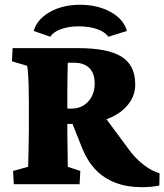

<svg xmlns="http://www.w3.org/2000/svg" viewBox="-20 -776 692 809"><path d="M38.1 0 35.2 -55.7 98.6 -73.2Q98.6 -79.1 99.1 -97.2Q99.6 -115.2 100.1 -139.6Q100.6 -164.1 101.1 -188Q101.6 -211.9 101.6 -228.5V-345.7Q101.6 -383.8 100.6 -417.5Q99.6 -451.2 97.7 -473.6Q95.7 -496.1 93.8 -499L30.3 -517.6L33.2 -573.2H309.6Q434.6 -573.2 492.2 -537.1Q549.8 -501 549.8 -419.9Q549.8 -372.1 519 -334.5Q488.3 -296.9 434.1 -275.4Q379.9 -253.9 309.6 -253.9H238.3V-318.4H282.2Q324.2 -318.4 351.6 -348.1Q378.9 -377.9 378.9 -424.8Q378.9 -466.8 356.4 -489.3Q334 -511.7 291 -511.7H265.6Q265.6 -507.8 265.1 -489.3Q264.6 -470.7 264.2 -444.8Q263.7 -418.9 263.7 -392.6Q263.7 -366.2 263.7 -347.7V-228.5Q263.7 -212.9 264.2 -182.6Q264.6 -152.3 265.1 -121.6Q265.6 -90.8 265.6 -73.2L318.4 -55.7L315.4 0ZM577.1 12.7Q515.6 12.7 466.8 -5.9Q418 -24.4 383.3 -60.5Q348.6 -96.7 327.1 -149.4L279.3 -269.5L409.2 -299.8L532.2 -133.8Q547.9 -114.3 566.4 -97.2Q585 -80.1 606.4 -66.9Q627.9 -53.7 652.3 -45.9L651.4 5.9Q631.8 9.8 613.8 11.2Q595.7 12.7 577.1 12.7ZM192.4 -621.1 122.1 -645.5Q135.7 -694.3 189.5 -725.1Q243.2 -755.9 317.4 -755.9Q391.6 -755.9 446.8 -725.1Q502 -694.3 514.6 -645.5L436.5 -621.1Q423.8 -640.6 390.6 -652.8Q357.4 -665 310.5 -665Q268.6 -665 235.8 -652.8Q203.1 -640.6 192.4 -621.1Z"/></svg>

Font: Crimson Pro Black
Style: Regular
Weight: 900
Designer: Jacques Le Bailly
Foundry: Baron von Fonthausen
Version: Version 1.003